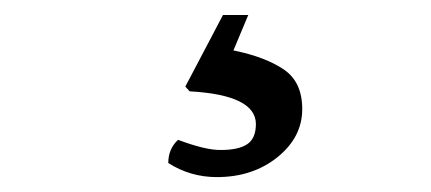

<svg xmlns="http://www.w3.org/2000/svg" viewBox="-20 -27 581 259"><path d="M235.8 96.2 230 89.8 280.8 -6.8H314.9L294.9 41Q337.9 49.8 362.8 66.7Q387.7 83.5 387.7 120.1Q387.7 158.2 354.2 185.1Q320.8 211.9 272.5 211.9Q236.8 211.9 207 192.9Q207 173.8 220.2 161.6Q257.8 175.8 278.3 175.3Q301.8 175.3 313.5 167.5Q325.2 159.7 325.2 140.1Q324.7 101.1 235.8 96.2Z"/></svg>

Font: Linux Biolinum
Style: Bold
Weight: 700
Designer: Philipp H. Poll
Foundry: Philipp H. Poll
Version: Version 1.3.2 ; ttfautohint (v0.9)